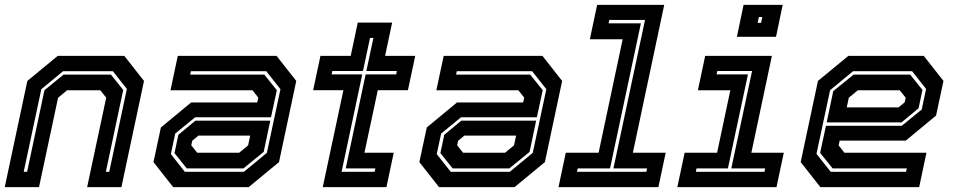

<svg xmlns="http://www.w3.org/2000/svg" viewBox="-22 -770 3922 790"><path d="M-2.5 0 90.5 -437 215.5 -540H489.5L570.5 -437L477.5 0H336.5L415 -368L391 -398.5H254L217 -368L138.5 0ZM75.5 -63H89.5L161 -399L239.5 -463H434.5L485 -400L413.5 -63H427.5L500 -404L442.5 -477H237.5L148 -403Z M690.5 0 609.5 -103 640 -245.5 764.5 -348.5H1036.5L1041 -368L1017 -398.5H679.5L709.5 -540H1116L1197 -437L1126 -103L1001 0ZM746.5 -77 696 -140 712 -215.5 782 -273.5H1090L1063 -145L979.5 -77ZM738.5 -63H981.5L1076 -141L1132 -403L1073.5 -477H763.5L760.5 -463H1065.5L1117 -399L1093 -287.5H781L699 -220.5L681 -136ZM789.5 -141.5H962L999 -172L1007.5 -212H794.5L769 -191L765 -172Z M1306 0 1391 -399H1266.5L1296.5 -540H1421L1450 -677H1591.5L1562.5 -540H1686.5L1656.5 -399H1532.5L1477.5 -141.5H1598L1568 0ZM1383.5 -63H1519.5L1522.5 -77H1400.5L1482.5 -464H1608L1611 -478H1485.5L1514.5 -614H1500.5L1471.5 -478H1345.5L1342.5 -464H1468.5Z M1784.5 0 1703.5 -103 1734 -245.5 1858.5 -348.5H2130.5L2135 -368L2111 -398.5H1773.5L1803.5 -540H2210L2291 -437L2220 -103L2095 0ZM1840.5 -77 1790 -140 1806 -215.5 1876 -273.5H2184L2157 -145L2073.5 -77ZM1832.5 -63H2075.5L2170 -141L2226 -403L2167.5 -477H1857.5L1854.5 -463H2159.5L2211 -399L2187 -287.5H1875L1793 -220.5L1775 -136ZM1883.5 -141.5H2056L2093 -172L2101.5 -212H1888.5L1863 -191L1859 -172Z M2276 0 2306 -141.5H2441L2540 -608.5H2405L2435 -750H2711L2582 -141.5H2717L2687 0ZM2352 -63H2637.5L2640.5 -77H2502L2632 -688H2485L2482 -674H2615L2488 -77H2355Z M3010 -618.5 3037.5 -750H3198.5L3171 -618.5ZM3095.5 -676H3109.5L3114.5 -700H3100.5ZM2765 0 2795 -141.5H2928.5L2983 -398.5H2849.5L2879.5 -540H3154L3069.5 -141.5H3203L3173 0ZM2841 -63H3123.5L3126.5 -77H2987L3072.5 -478H2929.5L2926.5 -464H3055.5L2973 -77H2844Z M3779 -540 3860 -437 3829.5 -294.5 3705 -191.5H3433L3428.5 -172L3452.5 -141.5H3790L3760 0H3353.5L3272.5 -103L3343.5 -437L3468.5 -540ZM3723 -463 3773.5 -400 3757.5 -324.5 3687.5 -266.5H3379.5L3406.5 -395L3490 -463ZM3731 -477H3488L3393.5 -399L3337.5 -137L3396 -63H3706L3709 -77H3404L3352.5 -141L3376.5 -252.5H3688.5L3770.5 -319.5L3788.5 -404ZM3680 -398.5H3507.5L3470.5 -368L3462 -328H3675L3700.5 -349L3704.5 -368Z"/></svg>

Font: Tourney
Style: Bold Italic
Weight: 700
Italic angle: -12°
Version: Version 1.015